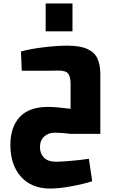

<svg xmlns="http://www.w3.org/2000/svg" viewBox="-20 -774 660 1110"><path d="M40 0ZM211 77Q211 113 234 137Q257 161 304 161Q328 161 384 156.5Q440 152 494 144L513 274Q463 290 392 303Q321 316 270 316Q162 316 101 247.5Q40 179 40 64Q40 -40 94.5 -98Q149 -156 257 -156Q303 -156 388 -145V-290Q388 -330 374.5 -348Q361 -366 320 -366Q304 -365 258 -365H160H106L101 -476Q152 -491 231 -500.5Q310 -510 369 -510Q443 -510 484.5 -491Q526 -472 542.5 -437.5Q559 -403 560 -349V0H388Q336 -7 298 -7Q259 -7 235 15.5Q211 38 211 77ZM244 -754H399V-593H244Z"/></svg>

Font: Cairo Black
Style: Regular
Weight: 900
Designer: Mohamed Gaber, the designers of Titillium
Foundry: Kief Type Foundry
Version: Version 2.009; ttfautohint (v1.5.33-1714) -l 8 -r 50 -G 200 